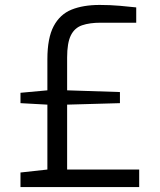

<svg xmlns="http://www.w3.org/2000/svg" viewBox="-20 -758 649 778"><path d="M63 0V-59L172 -71V-334L63 -340V-382L172 -392V-518Q172 -604 197.5 -652Q223 -700 270 -719Q317 -738 384 -738Q426 -738 466 -734.5Q506 -731 532 -728V-666H388Q343 -666 312.5 -655.5Q282 -645 267 -614.5Q252 -584 252 -525V-392L466 -385V-340L252 -334V-71H544V0Z"/></svg>

Font: Exo Thin
Style: Regular
Weight: 400
Version: Version 2.000